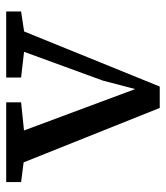

<svg xmlns="http://www.w3.org/2000/svg" viewBox="22 -554 535 619"><g transform="rotate(-90 289.5 -244.5)"><path d="M251 3 53 -492H157L316 -65H309L339 -180L453 -492H521L320 3ZM12 -444V-492H269V-444L153 -432H105ZM349 -444V-492H562V-444L483 -432H453Z"/></g></svg>

Font: Source Serif 4
Style: Regular
Weight: 400
Designer: Frank Grießhammer
Foundry: Adobe Systems Incorporated
Version: Version 4.004;hotconv 1.0.116;makeotfexe 2.5.65601